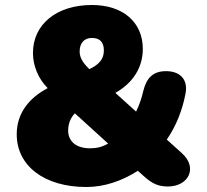

<svg xmlns="http://www.w3.org/2000/svg" viewBox="-20 -737 828 769"><path d="M326 12C399 12 470 -13 532 -53L541 -45C578 -11 602 10 652 10C735 10 774 -65 708 -124L648 -178C684 -230 710 -293 723 -362C734 -419 701 -452 645 -452C593 -452 567 -425 554 -373C547 -343 538 -316 525 -290L442 -365C513 -405 552 -467 552 -541C552 -648 473 -717 348 -717C206 -717 112 -639 112 -525C112 -474 133 -422 171 -384C99 -346 47 -286 47 -199C47 -73 157 12 326 12ZM341 -143C286 -143 253 -170 253 -214C253 -242 263 -266 280 -283L413 -162C391 -149 368 -143 341 -143ZM348 -585C378 -585 396 -570 396 -535C396 -503 380 -480 338 -460C311 -486 299 -507 299 -531C299 -564 317 -585 348 -585Z"/></svg>

Font: SN Pro Black
Style: Regular
Weight: 900
Designer: Tobias Whetton
Foundry: Supernotes
Version: Version 1.001;Glyphs 3.2 (3249)